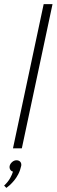

<svg xmlns="http://www.w3.org/2000/svg" viewBox="-22 -720 275 932"><path d="M-2 181 9 192Q15 188 25 179Q35 170 46 157Q57 144 66.5 126Q76 108 81 85Q83 73 76.5 65.5Q70 58 58 58Q47 58 37.5 66Q28 74 25 85Q23 95 27.5 103Q32 111 41 113Q37 127 27 145Q17 163 -2 181ZM41 0H84L233 -700H190Z"/></svg>

Font: Advent Pro Light
Style: Italic
Weight: 300
Italic angle: -12°
Version: Version 3.000